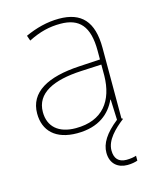

<svg xmlns="http://www.w3.org/2000/svg" viewBox="-113 -615 738 910"><g transform="rotate(-15 255.5 -160.0)"><path d="M343 131C343 80 389 36 435 0L428 -4V-350C428 -480 373 -537 264 -537C205 -537 150 -522 97 -498L106 -472C163 -501 211 -512 264 -512C357 -512 402 -463 402 -343V-300L299 -294C142 -285 48 -234 48 -129C48 -45 102 10 208 10C316 10 372 -42 400 -103H402L406 -3C344 46 317 90 317 135C317 190 353 217 399 217C420 217 438 213 449 209V185C438 189 420 192 401 192C362 192 343 170 343 131ZM301 -270 402 -275V-220C400 -99 341 -15 208 -15C123 -15 76 -58 76 -129C76 -222 165 -263 301 -270Z"/></g></svg>

Font: Noto Sans Lao UI Thin
Style: Regular
Weight: 100
Designer: Monotype Design Team
Foundry: Monotype Imaging Inc.
Version: Version 2.000